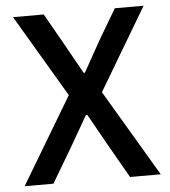

<svg xmlns="http://www.w3.org/2000/svg" viewBox="-51 -744 702 791"><g transform="rotate(-5 300.0 -349.0)"><path d="M582 0H455L376 -138L302 -270H296L220 -138L138 0H19L233 -358L32 -698H159L230 -573L302 -444H307L379 -573L453 -698H572L370 -358Z"/></g></svg>

Font: IBM Plaex Mono Medium
Style: Regular
Weight: 500
Designer: Mike Abbink, Paul van der Laan, Pieter van Rosmalen
Foundry: Bold Monday
Version: Version 2.003